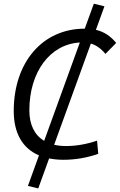

<svg xmlns="http://www.w3.org/2000/svg" viewBox="-20 -859 652 1044"><path d="M188 165.5 247.1 2.4C271 7.3 297.4 9.8 325.2 9.8C388.2 9.8 451.2 -0.5 514.2 -22.5L507.8 -94.2C450.2 -74.7 394 -64.9 338.4 -64.9C314.9 -64.9 293.9 -67.4 274.4 -71.8L474.1 -622.1C503.4 -613.3 529.3 -595.2 553.2 -565.9L611.8 -625.5C581.1 -663.1 545.4 -686.5 501.5 -696.8L547.9 -824.7L490.2 -838.9L440.9 -703.1C440.9 -703.1 440.4 -703.1 440.4 -703.1C211.4 -703.1 54.7 -520.5 54.7 -255.4C54.7 -134.8 102.5 -52.2 191.9 -14.2L131.8 151.9ZM220.2 -93.3C168 -124 139.6 -180.7 139.6 -258.8C139.6 -468.3 252.4 -618.7 414.1 -627.9Z"/></svg>

Font: Cascadia Code SemiLight
Style: Italic
Weight: 350
Italic angle: -10°
Monospace: yes
Designer: Aaron Bell
Foundry: Saja Typeworks
Version: Version 2404.023